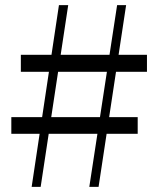

<svg xmlns="http://www.w3.org/2000/svg" viewBox="-20 -726 614 746"><path d="M103 0 209 -706H245L138 0ZM24 -271H515V-206H24ZM551 -447H61V-513H551ZM327 0 435 -706H470L363 0Z"/></svg>

Font: Noto Serif JP ExtraLight
Style: Regular
Weight: 400
Version: Version 2.003-H1;hotconv 1.1.1;makeotfexe 2.6.0